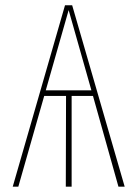

<svg xmlns="http://www.w3.org/2000/svg" viewBox="-20 -701 515 721"><path d="M424.8 0 329.1 -340.8H249V0H227.1L228 -340.8H146L48.8 0H27.8L224.1 -681.2H251L448.2 0ZM151.9 -361.8H323.2L237.8 -663.1Z"/></svg>

Font: Fira Sans Compressed Thin
Style: Regular
Weight: 100
Width: 1
Designer: Carrois Corporate & Edenspiekermann AG
Foundry: Carrois Corporate GbR & Edenspiekermann AG
Version: Version 4.203;PS 004.203;hotconv 1.0.88;makeotf.lib2.5.64775